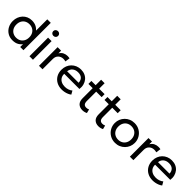

<svg xmlns="http://www.w3.org/2000/svg" viewBox="332 -2139 3572 3572"><g transform="rotate(45 2118.5 -352.5)"><path d="M282.5 15Q210 15 154.2 -19.5Q98.5 -54 67.2 -112.8Q36 -171.5 36 -245Q36 -299 54 -346Q72 -393 104.8 -428.8Q137.5 -464.5 183 -484.8Q228.5 -505 283.5 -505Q354 -505 404.2 -476.5Q454.5 -448 487 -400L468.5 -379.5V-720H560.5V0H476V-115L489.5 -94Q461 -47 411.2 -16Q361.5 15 282.5 15ZM299 -68Q348.5 -68 386.8 -89.8Q425 -111.5 447 -151.2Q469 -191 469 -245Q469 -299.5 447.2 -339.2Q425.5 -379 387 -400.5Q348.5 -422 299 -422Q249.5 -422 211.2 -400.5Q173 -379 151.2 -339.2Q129.5 -299.5 129.5 -245Q129.5 -191 151.2 -151.2Q173 -111.5 211.5 -89.8Q250 -68 299 -68Z M719.5 0V-490H811.5V0ZM765.5 -582.5Q739.5 -582.5 720.5 -600Q701.5 -617.5 701.5 -644.5Q701.5 -671.5 720.5 -688.8Q739.5 -706 765.5 -706Q792 -706 810.8 -688.8Q829.5 -671.5 829.5 -644.5Q829.5 -617.5 810.8 -600Q792 -582.5 765.5 -582.5Z M970.5 0V-490H1062.5V-419Q1092 -467 1132.8 -486.2Q1173.5 -505.5 1219.5 -505.5Q1234 -505.5 1247.5 -504Q1261 -502.5 1274 -500L1260.5 -404.5Q1246.5 -408.5 1232 -410.8Q1217.5 -413 1203.5 -413Q1142 -413 1102.2 -374.8Q1062.5 -336.5 1062.5 -272.5V0Z M1581 15Q1503 15 1443.5 -17.5Q1384 -50 1350.5 -108.2Q1317 -166.5 1317 -244Q1317 -300 1336.2 -348Q1355.5 -396 1390.2 -431Q1425 -466 1471.8 -485.5Q1518.5 -505 1573.5 -505Q1633 -505 1679.8 -484Q1726.5 -463 1757.2 -425.2Q1788 -387.5 1801.5 -336.8Q1815 -286 1807 -226.5H1408Q1406.5 -177.5 1428 -140.8Q1449.5 -104 1490.2 -83.5Q1531 -63 1587 -63Q1628 -63 1667 -76Q1706 -89 1736 -114.5L1775 -46Q1751 -26.5 1718.2 -12.8Q1685.5 1 1650 8Q1614.5 15 1581 15ZM1413 -298H1715Q1713 -360 1676.5 -394.8Q1640 -429.5 1572 -429.5Q1506 -429.5 1463 -394.8Q1420 -360 1413 -298Z M2123 15Q2054.5 15 2012.8 -25Q1971 -65 1971 -148.5V-634H2063V-490H2206.5V-412H2063V-171.5Q2063 -115.5 2083.2 -92.8Q2103.5 -70 2142.5 -70Q2160 -70 2175.8 -74Q2191.5 -78 2203.5 -84.5L2222.5 -9Q2202 2 2176 8.5Q2150 15 2123 15ZM1859 -412V-490H1985V-412Z M2546 15Q2477.5 15 2435.8 -25Q2394 -65 2394 -148.5V-634H2486V-490H2629.5V-412H2486V-171.5Q2486 -115.5 2506.2 -92.8Q2526.5 -70 2565.5 -70Q2583 -70 2598.8 -74Q2614.5 -78 2626.5 -84.5L2645.5 -9Q2625 2 2599 8.5Q2573 15 2546 15ZM2282 -412V-490H2408V-412Z M2982.5 15Q2906.5 15 2847 -20.5Q2787.5 -56 2753.5 -115Q2719.5 -174 2719.5 -245Q2719.5 -297.5 2739 -344.5Q2758.5 -391.5 2794 -427.8Q2829.5 -464 2877.5 -484.5Q2925.5 -505 2982.5 -505Q3059 -505 3118.5 -469.5Q3178 -434 3212 -375Q3246 -316 3246 -245Q3246 -192.5 3226.5 -145.5Q3207 -98.5 3171.5 -62.5Q3136 -26.5 3088 -5.8Q3040 15 2982.5 15ZM2982.5 -68Q3032 -68 3070.2 -89.8Q3108.5 -111.5 3130.5 -151.2Q3152.5 -191 3152.5 -245Q3152.5 -299.5 3130.8 -339.2Q3109 -379 3070.5 -400.5Q3032 -422 2982.5 -422Q2933 -422 2894.8 -400.5Q2856.5 -379 2834.8 -339.2Q2813 -299.5 2813 -245Q2813 -191 2834.8 -151.2Q2856.5 -111.5 2895 -89.8Q2933.5 -68 2982.5 -68Z M3361.5 0V-490H3453.5V-419Q3483 -467 3523.8 -486.2Q3564.5 -505.5 3610.5 -505.5Q3625 -505.5 3638.5 -504Q3652 -502.5 3665 -500L3651.5 -404.5Q3637.5 -408.5 3623 -410.8Q3608.5 -413 3594.5 -413Q3533 -413 3493.2 -374.8Q3453.5 -336.5 3453.5 -272.5V0Z M3972 15Q3894 15 3834.5 -17.5Q3775 -50 3741.5 -108.2Q3708 -166.5 3708 -244Q3708 -300 3727.2 -348Q3746.5 -396 3781.2 -431Q3816 -466 3862.8 -485.5Q3909.5 -505 3964.5 -505Q4024 -505 4070.8 -484Q4117.5 -463 4148.2 -425.2Q4179 -387.5 4192.5 -336.8Q4206 -286 4198 -226.5H3799Q3797.5 -177.5 3819 -140.8Q3840.5 -104 3881.2 -83.5Q3922 -63 3978 -63Q4019 -63 4058 -76Q4097 -89 4127 -114.5L4166 -46Q4142 -26.5 4109.2 -12.8Q4076.5 1 4041 8Q4005.5 15 3972 15ZM3804 -298H4106Q4104 -360 4067.5 -394.8Q4031 -429.5 3963 -429.5Q3897 -429.5 3854 -394.8Q3811 -360 3804 -298Z"/></g></svg>

Font: Geologica Roman Light
Style: Regular
Weight: 300
Designer: Sindre Bremnes, Frode Helland
Foundry: Monokrom Skriftforlag AS
Version: Version 1.010;gftools[0.9.28]